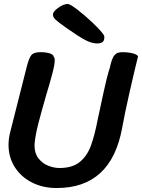

<svg xmlns="http://www.w3.org/2000/svg" viewBox="-20 -927 716 968"><path d="M506 -739Q506 -722 497 -715Q488 -708 469 -708Q443 -708 411 -724.5Q379 -741 318 -784Q275 -814 261 -827Q247 -840 247 -853Q247 -869 274 -888Q301 -907 322 -907Q333 -907 371.5 -877.5Q410 -848 449.5 -810Q489 -772 503 -751Q506 -747 506 -739ZM184 -664Q211 -664 230.5 -658Q250 -652 251 -640Q256 -637 256 -624Q256 -603 245 -560Q234 -517 213 -448Q189 -365 174 -307Q159 -249 155 -208L154 -194Q154 -154 174 -128.5Q194 -103 223 -91.5Q252 -80 280 -80Q344 -80 381 -109.5Q418 -139 437.5 -190.5Q457 -242 474 -331Q483 -376 502 -461Q521 -546 527 -564Q536 -590 538 -604Q544 -627 550.5 -639Q557 -651 571 -660Q575 -661 582 -662.5Q589 -664 593 -664Q627 -664 649.5 -658Q672 -652 676 -643Q661 -584 634.5 -467.5Q608 -351 596 -283Q541 21 266 21Q196 21 141 -7Q86 -35 54.5 -84.5Q23 -134 23 -197Q23 -229 32 -263L115 -591Q126 -635 138.5 -649.5Q151 -664 184 -664Z"/></svg>

Font: Sriracha
Style: Regular
Weight: 400
Designer: Suppakit Chalermlarp
Version: Version 1.002g